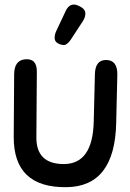

<svg xmlns="http://www.w3.org/2000/svg" viewBox="-20 -775 560 827"><path d="M284.7 -604Q269 -581.1 255.4 -581.1Q241.7 -581.1 228.5 -588.9Q215.3 -596.7 215.3 -611.6Q215.3 -626.5 222.2 -641.1L262.2 -726.1Q275.4 -755.4 298.3 -755.4Q310.5 -755.4 329.1 -744.6Q347.7 -733.9 347.7 -717Q347.7 -700.2 336.4 -683.1ZM480.5 -245.6Q474.6 28.8 266.6 31.2Q38.1 34.2 39.1 -185.5L41 -456.5Q42 -515.1 87.9 -519.5Q139.6 -524.4 138.7 -465.3L136.7 -184.1Q135.7 -68.4 254.9 -68.4Q379.9 -68.4 383.8 -252.9L388.7 -453.6Q389.6 -516.6 436.5 -516.6Q486.3 -516.6 485.4 -453.6Z"/></svg>

Font: Comic Relief LRS
Style: Regular
Weight: 400
Designer: Jeff Davis
Foundry: Loudifier
Version: Version 1.0